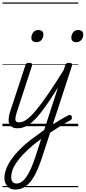

<svg xmlns="http://www.w3.org/2000/svg" viewBox="-20 -1026 697 1561"><path d="M123 17Q95 17 78.5 7Q62 -3 55 -21Q48 -39 50.5 -63.5Q53 -88 62 -117L186 -494Q190 -506 196 -510.5Q202 -515 215 -515Q232 -515 238 -509Q244 -503 240 -491L118 -118Q103 -72 105.5 -51.5Q108 -31 136 -31Q147 -31 151.5 -23.5Q156 -16 154 -7Q152 2 144.5 9.5Q137 17 123 17ZM275 -683Q258 -683 246.5 -692Q235 -701 235 -719Q235 -743 250 -762.5Q265 -782 293 -782Q310 -782 321.5 -773Q333 -764 333 -745Q333 -722 318 -702.5Q303 -683 275 -683ZM122 17Q111 17 106 9.5Q101 2 102.5 -7Q104 -16 112.5 -23.5Q121 -31 136 -31Q164 -31 197 -54.5Q230 -78 273.5 -130Q317 -182 375 -267Q433 -352 510 -476Q516 -486 525.5 -485Q535 -484 540.5 -476Q546 -468 540 -459Q455 -318 394 -225.5Q333 -133 287 -80Q241 -27 202 -5Q163 17 122 17ZM377 8Q397 -6 418 -19.5Q439 -33 459.5 -45.5Q480 -58 499.5 -69Q519 -80 535 -88Q547 -94 554 -90.5Q561 -87 563.5 -78.5Q566 -70 563.5 -61.5Q561 -53 553 -49Q531 -38 507.5 -23.5Q484 -9 460 6Q436 21 412 37Q388 53 364 69ZM105 515Q76 515 56.5 502.5Q37 490 26.5 468.5Q16 447 16 420Q16 388 29 351.5Q42 315 68 276Q94 237 134 195.5Q174 154 228 112Q256 92 283.5 71.5Q311 51 339 31L510 -494Q514 -506 520.5 -510.5Q527 -515 540 -515Q557 -515 563 -508.5Q569 -502 564 -488L316 272Q295 334 272 380Q249 426 223.5 456Q198 486 168.5 500.5Q139 515 105 515ZM114 466Q135 466 155 453Q175 440 193.5 413.5Q212 387 230.5 346.5Q249 306 267 251L315 103Q298 116 282 128Q266 140 250 153Q201 194 167 230.5Q133 267 111.5 299Q90 331 80.5 360Q71 389 71 416Q71 430 75.5 441.5Q80 453 89.5 459.5Q99 466 114 466ZM600 -683Q581 -683 570.5 -692.5Q560 -702 560 -719Q560 -745 575 -763.5Q590 -782 617 -782Q635 -782 646 -772.5Q657 -763 657 -745Q657 -720 641.5 -701.5Q626 -683 600 -683ZM0 486H616V496H0ZM0 -20H616V0H0ZM0 -505H616V-500H0ZM0 -1006H616V-996H0Z"/></svg>

Font: Playwrite CA Guides
Style: Regular
Weight: 400
Designer: Veronika Burian, José Scaglione
Foundry: TypeTogether
Version: Version 1.003